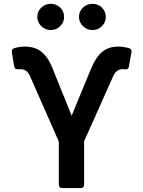

<svg xmlns="http://www.w3.org/2000/svg" viewBox="-20 -961 732 981"><path d="M280.5 -17.8V-237.9L132.1 -574.6Q124.3 -591.3 112.6 -599.4Q100.9 -607.6 83.5 -607.6L70 -607.2Q62.5 -607.2 58.2 -610.8Q54 -614.3 52.6 -622.2L40.5 -693.5Q40.1 -695.3 40.1 -698.5Q40.1 -710.6 52.9 -714.8Q78.5 -723 107.2 -723Q139.2 -723 164.4 -712.7Q189.6 -702.4 210.8 -677.9Q231.9 -653.4 248.6 -611.2L346.2 -370L444.2 -607.6Q468.4 -666.9 500.9 -695Q533.4 -723 584.2 -723Q608.3 -723 638.5 -715.2Q652 -710.9 652 -698.5Q652 -695.3 651.6 -693.9L638.8 -622.2Q636.4 -606.9 623.9 -606.9L615.1 -607.2Q612.6 -607.6 608 -607.6Q574.6 -607.6 559.7 -574.6L409.8 -239.3V-17.8Q409.8 -9.2 405.2 -4.6Q400.6 0 392 0H298.3Q289.8 0 285.2 -4.6Q280.5 -9.2 280.5 -17.8ZM170.5 -874.3Q170.5 -902.7 190.9 -922.1Q211.3 -941.4 239.3 -941.4Q268.1 -941.4 287.8 -922.1Q307.5 -902.7 307.5 -874.3Q307.5 -847.3 287.8 -827.4Q268.1 -807.5 239.3 -807.5Q211.3 -807.5 190.9 -827.4Q170.5 -847.3 170.5 -874.3ZM383.5 -874.3Q383.5 -902.7 403.9 -922.1Q424.4 -941.4 452.4 -941.4Q481.2 -941.4 500.9 -922.1Q520.6 -902.7 520.6 -874.3Q520.6 -847.3 500.9 -827.4Q481.2 -807.5 452.4 -807.5Q424.4 -807.5 403.9 -827.4Q383.5 -847.3 383.5 -874.3Z"/></svg>

Font: DeltaSans SemiBold
Style: Regular
Weight: 600
Designer: Rasmus Andersson
Foundry: rsms
Version: Version 3.012